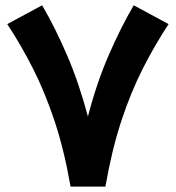

<svg xmlns="http://www.w3.org/2000/svg" viewBox="-20 -688 648 708"><path d="M240.2 0Q216.3 -136.7 180.9 -242.7Q145.5 -348.6 101.6 -435.3Q57.6 -522 6.8 -599.1L135.3 -668.5Q183.1 -586.9 227.3 -484.4Q271.5 -381.8 304.2 -258.3Q336.4 -382.3 380.9 -484.6Q425.3 -586.9 473.1 -668.5L601.6 -599.1Q550.8 -522 506.8 -435.5Q462.9 -349.1 427.7 -242.9Q392.6 -136.7 368.7 0Z"/></svg>

Font: Vazir Black WOL
Style: Black-WOL
Weight: 900
Designer: Saber Rastikerdar
Foundry: Saber Rastikerdar
Version: Version 30.0.0